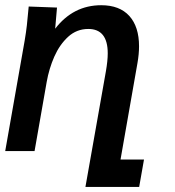

<svg xmlns="http://www.w3.org/2000/svg" viewBox="-50 -579 670 736"><path d="M60 -554 168.5 -550 161.5 -469Q231 -559 338 -559Q408.5 -559 445.8 -517.8Q483 -476.5 483 -401.5Q483 -372 477 -337.5L412 32.5H502L483.5 137.5H277.5L356 -306Q363 -346.5 363 -374.5Q363 -468 288.5 -468Q244 -468 211.2 -438Q178.5 -408 158.2 -362Q138 -316 129 -265L82.5 0H-30L44.5 -423Q50 -455.5 53 -482.2Q56 -509 60 -554Z"/></svg>

Font: JuliaMono SemiBold
Style: Italic
Weight: 600
Italic angle: -9°
Monospace: yes
Designer: cormullion
Foundry: corm
Version: Version 0.056; ttfautohint (v1.8.4)